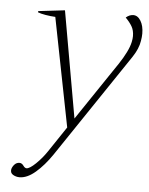

<svg xmlns="http://www.w3.org/2000/svg" viewBox="-52 -551 624 804"><g transform="rotate(5 260.0 -149.0)"><path d="M520 -434Q520 -420 517 -403Q512 -370 488 -334L194 103Q162 150 127 180Q92 210 60 210Q45 210 32.5 202.5Q20 195 23 179Q26 168 34.5 159Q43 150 55 150Q65 150 72 160Q79 170 86 170Q99 170 124.5 145.5Q150 121 170 91L241 -15L151 -472Q131 -473 110 -476.5Q89 -480 77 -485L78 -490L189 -503L268 -55L408 -263Q413 -270 432 -298.5Q451 -327 463 -351.5Q475 -376 479 -395Q482 -409 482 -420Q482 -444 472 -461Q462 -478 445 -495Q460 -508 476 -508Q495 -508 507.5 -487Q520 -466 520 -434Z"/></g></svg>

Font: Trirong ExtraLight
Style: Italic
Weight: 275
Italic angle: -12°
Designer: Katatrad Team
Foundry: CadsonDemak
Version: Version 1.003